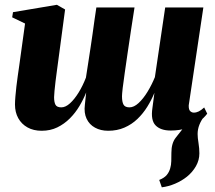

<svg xmlns="http://www.w3.org/2000/svg" viewBox="-20 -546 918 820"><path d="M671 254 660 222.5Q681.5 214 692 201.5Q702.5 189 707 172.5Q711 159.5 711.5 142.2Q712 125 712 106.5Q712 65 731 41.5Q750 18 766 -3L852.5 -49.5Q839 -32 831.5 -13Q824 6 824 26.5Q824 42 827.8 64.8Q831.5 87.5 831.5 109Q831.5 138 816.8 163.8Q802 189.5 778.5 208.5Q756 226.5 727.8 238.5Q699.5 250.5 671 254ZM229 -288Q226.5 -268 223.2 -244.8Q220 -221.5 217.2 -198.8Q214.5 -176 212.8 -158Q211 -140 211 -131Q211 -109.5 217 -98.5Q223 -87.5 242 -87.5Q260 -87.5 279 -104.8Q298 -122 315.8 -150.8Q333.5 -179.5 347 -214.5Q351.5 -243 357.2 -280.2Q363 -317.5 367.5 -347.5Q371 -370.5 375.5 -402.2Q380 -434 384.2 -464.8Q388.5 -495.5 391.5 -514H554.5Q547 -466.5 539.5 -417Q532 -367.5 525.2 -320.8Q518.5 -274 512.8 -235.2Q507 -196.5 504 -170Q501 -143.5 501 -135Q501 -111 507.5 -99.2Q514 -87.5 533 -87.5Q552 -87.5 572 -106Q592 -124.5 610 -154Q628 -183.5 641.5 -216.5L685.5 -514H848.5L786 -96Q785.5 -77.5 792.5 -71.2Q799.5 -65 807.5 -65Q818.5 -65 829 -70.2Q839.5 -75.5 852 -87L865 -60.5Q851 -42 829.2 -25.5Q807.5 -9 777.5 1.2Q747.5 11.5 709 11.5Q666 11.5 644.5 -10.5Q623 -32.5 631 -85L639.5 -149.5Q627 -119 609 -90Q591 -61 566.8 -37.8Q542.5 -14.5 511.2 -1Q480 12.5 442 12.5Q410 12.5 385.8 -0.8Q361.5 -14 349.8 -39Q338 -64 342.5 -99L348 -151Q336.5 -122 319.2 -93Q302 -64 278.2 -40.2Q254.5 -16.5 224.8 -2Q195 12.5 158 12.5Q123 12.5 97.5 -1.8Q72 -16 58 -41.2Q44 -66.5 44 -99.5Q44 -114.5 45.8 -134.5Q47.5 -154.5 50 -176.8Q52.5 -199 55.8 -221.5Q59 -244 62 -264.5L87 -445.5L32 -472L35.5 -494L223 -525.5L258 -505.5Z"/></svg>

Font: Merriweather 120pt Black
Style: Italic
Weight: 900
Italic angle: -7.8°
Version: Version 2.101